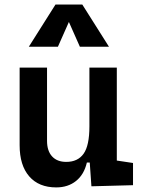

<svg xmlns="http://www.w3.org/2000/svg" viewBox="-20 -815 626 845"><path d="M227.5 9.8Q150.9 9.8 108.6 -38.8Q66.4 -87.4 66.4 -175.8V-517.6H187V-195.3Q187 -150.9 209.2 -126.7Q231.4 -102.5 271.5 -102.5Q322.3 -102.5 347.9 -138.4Q373.5 -174.3 373.5 -258.8V-517.6H494.1V-108.4L565.4 -97.7V0L382.3 4.9L375 -99.6H362.3Q350.1 -46.9 314.7 -18.6Q279.3 9.8 227.5 9.8ZM106.9 -609.4 224.1 -794.9H342.3L459.5 -609.4H331.5L283.2 -718.3L234.9 -609.4Z"/></svg>

Font: Cascadia Mono PL SemiBold
Style: Regular
Weight: 600
Monospace: yes
Designer: Aaron Bell
Foundry: Saja Typeworks
Version: Version 2404.023; ttfautohint (v1.8.4)